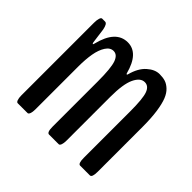

<svg xmlns="http://www.w3.org/2000/svg" viewBox="-125 -643 789 789"><g transform="rotate(45 269.5 -248.5)"><path d="M63 0Q57.6 0 54.2 -9Q50.8 -18.1 50.8 -33.2V-455.6Q50.8 -471.2 54 -481.2Q57.1 -491.2 62.5 -491.2H79.6Q91.8 -491.2 97.2 -461.9L106 -396Q107.4 -390.1 109.9 -390.1Q111.3 -390.1 112.8 -396.5Q137.7 -497.1 206.1 -497.1Q268.6 -497.1 293 -404.3Q294.4 -400.4 295.9 -400.4Q298.8 -400.4 299.3 -404.3Q311.5 -450.2 337.6 -473.6Q363.8 -497.1 391.1 -497.1Q410.2 -497.1 424.3 -492.7Q438.5 -488.3 452.4 -475.3Q466.3 -462.4 475.1 -440.4Q483.9 -418.5 489.3 -381.3Q494.6 -344.2 494.6 -293.9V-33.2Q494.6 0 482.4 0H425.8Q413.6 0 413.6 -33.2V-302.7Q413.6 -377 403.8 -403.8Q394 -430.7 371.1 -430.7Q346.2 -430.7 329.8 -396.2Q313.5 -361.8 313.5 -287.1V-33.2Q313.5 -18.1 310.1 -9Q306.6 0 301.3 0H245.1Q232.4 0 232.4 -33.2V-296.4Q232.4 -373 222.2 -401.9Q211.9 -430.7 189.9 -430.7Q170.4 -430.7 157 -409.9Q143.6 -389.2 137.9 -356.7Q132.3 -324.2 132.3 -281.7V-33.2Q132.3 -18.1 128.9 -9Q125.5 0 120.1 0Z"/></g></svg>

Font: BenchNine
Style: Bold
Weight: 700
Version: Version 1 ; ttfautohint (v0.92.18-e454-dirty) -l 8 -r 50 -G 